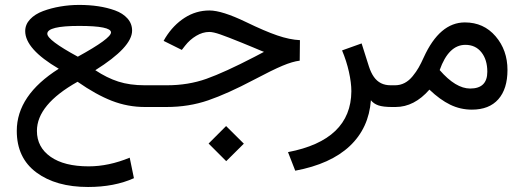

<svg xmlns="http://www.w3.org/2000/svg" viewBox="-20 -433 2122 777"><path d="M129.4 96.7Q129.4 162.6 184.6 201.4Q239.7 240.2 338.9 240.2Q419.9 240.2 504.9 205.1L522 288.1Q442.9 323.7 336.4 323.7Q206.5 323.7 127.2 264.9Q47.9 206.1 47.9 96.7Q47.9 -47.4 217.8 -154.8Q82 -234.4 82 -307.1Q82 -334 101.8 -355Q121.6 -376 154.3 -388.2Q187 -400.4 224.4 -406.7Q261.7 -413.1 300.8 -413.1Q341.3 -413.1 377.4 -407.7Q413.6 -402.3 445.3 -390.9Q477.1 -379.4 495.8 -358.4Q514.6 -337.4 514.6 -309.1Q514.6 -242.2 365.7 -148.9Q412.6 -117.7 459 -102.8Q505.4 -87.9 565.9 -87.9H595.2V0H565.9Q497.1 0 432.9 -24.9Q368.7 -49.8 293.9 -102.1Q129.4 -9.8 129.4 96.7ZM294.9 -203.6Q429.2 -277.3 429.2 -301.8Q429.2 -328.1 300.3 -328.1Q171.4 -328.1 171.4 -296.4Q171.4 -270.5 294.9 -203.6Z M824.2 147.9 895 77.1 966.8 148.4 895.5 219.2ZM575.7 0V-87.9H655.3Q741.7 -87.9 815.2 -114Q888.7 -140.1 1010.3 -203.1L1048.3 -223.1Q1042.5 -225.1 1033.9 -228.8Q1025.4 -232.4 1004.4 -241.2Q983.4 -250 958 -260.3Q900.4 -283.7 871.6 -293.7Q842.8 -303.7 827.1 -303.7Q800.3 -303.7 774.2 -288.1Q748 -272.5 729 -248L715.8 -231L642.1 -267.6L649.4 -280.3Q681.2 -331.5 727.3 -361.1Q773.4 -390.6 827.6 -390.6Q878.4 -390.6 975.6 -343.8Q1052.2 -306.6 1102.1 -289.6Q1151.9 -272.5 1193.8 -270.5L1192.9 -187.5Q1164.1 -184.1 1123.3 -167Q1082.5 -149.9 1005.9 -109.4Q900.4 -53.7 822.3 -26.9Q744.1 0 653.8 0Z M1401.9 -63.5Q1401.9 -98.1 1392.1 -142.1Q1382.3 -186 1364.3 -229L1443.4 -257.3L1473.1 -163.6Q1481.4 -138.2 1493.2 -121.6Q1504.9 -105 1521.7 -96.4Q1538.6 -87.9 1561 -87.9H1580.1V0H1566.4Q1530.3 0 1511.2 -6.6Q1492.2 -13.2 1481 -27.3Q1472.7 85.4 1395.3 158.2Q1317.9 231 1174.8 257.8L1145.5 182.6Q1400.4 133.8 1401.9 -63.5Z M1759.3 -149.4Q1824.2 -74.7 1882.8 -74.7Q1952.1 -74.7 1952.1 -142.6Q1952.1 -191.4 1928.2 -221.4Q1904.3 -251.5 1863.3 -251.5Q1795.4 -251.5 1759.3 -149.4ZM1717.8 -70.3Q1656.2 0 1581.1 0H1560.1V-87.9H1578.6Q1599.6 -87.9 1617.7 -97.4Q1635.7 -106.9 1650.1 -124.8Q1664.6 -142.6 1674.3 -159.7Q1684.1 -176.8 1694.8 -200.7Q1759.3 -342.3 1861.3 -342.3Q1937.5 -342.3 1985.6 -286.1Q2033.7 -230 2033.7 -149.9Q2033.7 -73.2 1996.6 -31.2Q1959.5 10.7 1889.6 10.7Q1843.3 10.7 1802 -9.3Q1760.7 -29.3 1717.8 -70.3Z"/></svg>

Font: Vazir FD
Style: FD
Weight: 400
Foundry: Based on Dejavu fonts, by Saber Rastikerdar
Version: Version 26.0.0